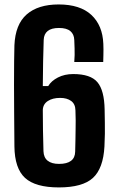

<svg xmlns="http://www.w3.org/2000/svg" viewBox="-20 -829 524 859"><path d="M243.4 9.5Q138.2 9.5 91.9 -33.1Q45.6 -75.8 44.5 -173.8Q43.8 -253.6 43.3 -323.5Q42.7 -393.4 42.7 -451.7Q42.7 -510 43.2 -554.4Q43.7 -598.7 44.5 -626.7Q48.5 -720 99.5 -764.6Q150.5 -809.1 242.4 -809.1Q338.3 -809.1 388.7 -762.3Q439.1 -715.4 442.3 -632.9Q443 -619.7 442.9 -607.9Q442.8 -596.2 442.6 -582.6Q442.3 -569.1 441.8 -551.5H312.3Q313.7 -568.9 313.9 -582.8Q314.2 -596.7 313.7 -612.3Q313.3 -628 312.3 -650.1Q311.5 -675.7 294.8 -689.8Q278.1 -703.9 243.7 -703.9Q210.4 -703.9 193.5 -690.4Q176.5 -677 175.5 -650.4Q174 -606.3 172.9 -554.2Q171.8 -502.2 171.5 -443.9H195.7Q209.4 -467.1 239.2 -482.4Q269.1 -497.7 307.6 -497.7Q385.3 -497.7 415.9 -461.2Q446.6 -424.8 448.1 -339Q448.8 -303.8 449.1 -279Q449.5 -254.1 449.2 -230.4Q449 -206.7 447.3 -173.8Q442 -75.4 395.7 -32.9Q349.4 9.5 243.4 9.5ZM244.3 -95.7Q279.5 -95.7 297.6 -109.4Q315.8 -123.1 316.3 -150.3Q317.3 -179.1 317.5 -202.5Q317.8 -226 318.2 -247.6Q318.7 -269.2 318.6 -290.6Q318.5 -312.1 317.5 -335.5Q317 -363.6 298.3 -377.3Q279.6 -391 249 -391Q215.6 -391 194.1 -377.1Q172.6 -363.2 171.5 -337.4Q171.5 -292.7 172.3 -246.4Q173 -200 174.5 -152.6Q175.5 -124 193.3 -109.9Q211.2 -95.7 244.3 -95.7Z"/></svg>

Font: Big Shoulders Thin
Style: Regular
Weight: 100
Version: Version 2.002